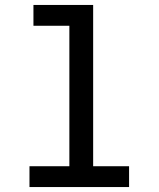

<svg xmlns="http://www.w3.org/2000/svg" viewBox="-20 -755 640 775"><path d="M99 0V-84H260V-651H115V-735H356V-84H501V0Z"/></svg>

Font: Iosevka Curly Medium Extended
Style: Regular
Weight: 500
Width: 7
Monospace: yes
Designer: Belleve Invis
Foundry: Belleve Invis
Version: Version 11.1.0; ttfautohint (v1.8.3)